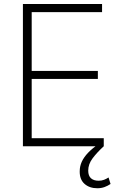

<svg xmlns="http://www.w3.org/2000/svg" viewBox="-20 -748 613 982"><path d="M97.2 0V-727.5H502V-686H142.1V-385.3H480.5V-344.2H142.1V-41H510.7V0ZM477.5 214.8Q438 214.8 412.6 192.6Q387.2 170.4 387.7 128.4Q387.7 102.1 398.4 78.9Q409.2 55.7 430.4 33.4Q451.7 11.2 482.9 -10.3L510.7 0Q475.6 32.2 453.4 62Q431.2 91.8 431.2 124.5Q431.2 150.9 445.1 163.6Q459 176.3 484.4 176.3Q500 176.3 512 171.6Q523.9 167 535.2 159.7L545.4 192.9Q531.2 202.6 514.6 208.7Q498 214.8 477.5 214.8Z"/></svg>

Font: Inter Tight ExtraLight
Style: Regular
Weight: 250
Designer: Rasmus Andersson
Foundry: rsms
Version: Version 3.004